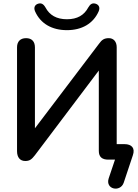

<svg xmlns="http://www.w3.org/2000/svg" viewBox="-20 -937 808 1127"><path d="M706 136 760 -26C774 -67 754 -91 710 -91H665V-660C665 -692 647 -713 619 -713C592 -713 578 -704 561 -680L185 -184V-659C185 -693 167 -713 133 -713C99 -713 80 -693 80 -659V-50C80 -13 98 8 128 8C155 8 166 -2 185 -26L560 -523V-51C560 -15 580 0 616 0H655L618 110C597 175 686 193 706 136ZM373 -760C460 -760 527 -798 559 -870C569 -893 560 -909 542 -915C523 -921 510 -914 498 -893C474 -848 434 -824 373 -824C312 -824 271 -848 247 -893C235 -914 222 -921 203 -915C185 -909 176 -893 186 -870C218 -798 285 -760 373 -760Z"/></svg>

Font: SN Pro Medium
Style: Regular
Weight: 500
Designer: Tobias Whetton
Foundry: Supernotes
Version: Version 1.003;Glyphs 3.3 (3324)